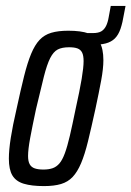

<svg xmlns="http://www.w3.org/2000/svg" viewBox="-20 -622 445 650"><path d="M243 -470 251 -510H294Q313 -510 323 -516Q333 -522 339 -534Q345 -546 348 -564L355 -602H405L400 -576Q395 -545 388 -524.5Q381 -504 369 -492Q357 -480 338 -475Q319 -470 288 -470ZM129 8Q87 8 60.5 0Q34 -8 22 -28Q10 -48 10 -85Q10 -114 16.5 -155.5Q23 -197 36 -253Q50 -318 61.5 -364Q73 -410 85.5 -440Q98 -470 114 -487Q130 -504 153.5 -511Q177 -518 211 -518Q254 -518 279.5 -509Q305 -500 317.5 -478.5Q330 -457 330 -418Q330 -390 322.5 -349.5Q315 -309 303 -253Q289 -189 278 -144Q267 -99 254.5 -69.5Q242 -40 226 -23Q210 -6 186.5 1Q163 8 129 8ZM127 -48Q145 -48 158 -52.5Q171 -57 181 -68.5Q191 -80 199.5 -103Q208 -126 216.5 -162.5Q225 -199 236 -253Q250 -316 256.5 -355Q263 -394 263 -415Q263 -434 258 -444Q253 -454 242.5 -458Q232 -462 214 -462Q190 -462 175.5 -454.5Q161 -447 150 -425.5Q139 -404 128.5 -362.5Q118 -321 102 -253Q89 -192 82 -154Q75 -116 75 -94Q75 -76 80.5 -66Q86 -56 97.5 -52Q109 -48 127 -48Z"/></svg>

Font: Saira UltraCondensed Medium
Style: Italic
Weight: 500
Width: 1
Italic angle: -12°
Designer: Hector Gatti with collaboration of the Omnibus-Type team
Foundry: Omnibus-Type
Version: Version 1.101